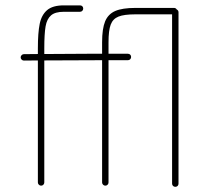

<svg xmlns="http://www.w3.org/2000/svg" viewBox="-20 -702 787 730"><path d="M651.9 -666Q658.7 -662.6 658.7 -655.3V-3.9Q658.7 1.5 655.3 4.9Q651.9 8.3 646.5 8.3Q641.6 8.3 637.9 4.9Q634.3 1.5 634.3 -3.9V-647.5H494.6Q451.7 -647.5 430.4 -638.9Q409.2 -630.4 400.9 -608.4Q392.6 -586.4 392.6 -541.5V-497.6H466.3Q471.7 -497.6 475.1 -494.1Q478.5 -490.7 478.5 -485.4Q478.5 -480.5 475.1 -476.8Q471.7 -473.1 466.3 -473.1H392.6V-8.3Q392.6 -3.4 389.2 0.2Q385.7 3.9 380.4 3.9Q375.5 3.9 371.8 0.2Q368.2 -3.4 368.2 -8.3V-473.1L148.4 -472.2V-8.3Q148.4 -3.4 145 0.2Q141.6 3.9 136.2 3.9Q131.3 3.9 127.7 0.2Q124 -3.4 124 -8.3V-472.2L70.8 -471.7Q65.9 -471.7 62.3 -475.3Q58.6 -479 58.6 -483.9Q58.6 -488.8 62.3 -492.4Q65.9 -496.1 70.8 -496.1L124 -496.6V-518.1Q124 -577.1 130.9 -611.1Q137.7 -645 158.9 -663.3Q180.2 -681.6 222.7 -681.6H284.2Q289.6 -681.6 293 -678.2Q296.4 -674.8 296.4 -669.4Q296.4 -664.6 293 -660.9Q289.6 -657.2 284.2 -657.2H222.7Q189.9 -657.2 174.1 -643.6Q158.2 -629.9 153.3 -601.6Q148.4 -573.2 148.4 -518.1V-496.6L313.5 -497.6H314.9H368.2V-541.5Q368.2 -592.8 379.6 -620.6Q391.1 -648.4 418.2 -660.2Q445.3 -671.9 494.6 -671.9H641.6Q648.4 -671.9 651.9 -666Z"/></svg>

Font: Velvelyne Light
Style: Regular
Weight: 200
Designer: Manon Van der Borght et Mariel Nils
Foundry: Velvetyne
Version: Version 1.070